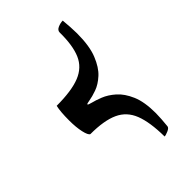

<svg xmlns="http://www.w3.org/2000/svg" viewBox="-206 -557 854 854"><g transform="rotate(-45 221.5 -129.5)"><path d="M351 190Q350 199 334 206Q318 213 310 213Q309 122 288.5 69.5Q268 17 219 -5.5Q170 -28 84 -28Q74 -32 67 -63.5Q60 -95 60 -138Q60 -193 67 -223Q161 -223 213.5 -244Q266 -265 287 -313.5Q308 -362 307 -444Q307 -458 323 -465Q339 -472 354 -472Q356 -451 357.5 -428Q359 -405 359 -387Q359 -308 339.5 -259.5Q320 -211 292 -185.5Q264 -160 235.5 -150Q207 -140 187.5 -137Q168 -134 168 -131Q168 -127 187 -122.5Q206 -118 234 -107Q262 -96 290 -71.5Q318 -47 337 -3Q356 41 356 112Q356 128 354.5 149Q353 170 351 190Z"/></g></svg>

Font: Ruwudu Medium
Style: Regular
Weight: 500
Designer: Becca Hirsbrunner Spalinger
Foundry: SIL International
Version: Version 3.000